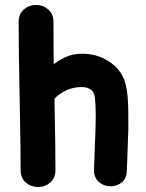

<svg xmlns="http://www.w3.org/2000/svg" viewBox="-20 -748 586 772"><path d="M133 4Q161 4 182 -14Q203 -32 203 -65Q203 -158 199 -351Q216 -370 247 -385Q276 -398 307 -398Q349 -398 359 -368Q362 -360 364 -325L365 -284L364 -230L358 -67Q357 -35 377 -17Q397 1 425 1Q451 1 470 -15Q489 -31 490 -61L496 -228V-267Q496 -313 495 -330Q493 -387 481 -423Q464 -472 416.5 -502Q369 -532 311 -532Q270 -532 238 -516Q216 -505 196 -490Q195 -541 195 -659Q195 -692 174 -710Q153 -728 125 -728Q97 -728 76 -710Q55 -692 55 -659Q55 -542 59 -350Q63 -158 63 -65Q63 -32 84 -14Q105 4 133 4Z"/></svg>

Font: Balsamiq Sans
Style: Bold
Weight: 700
Designer: Michael Angeles
Foundry: Balsamiq SRL
Version: Version 1.020; ttfautohint (v1.8.4.7-5d5b);gftools[0.9.26]